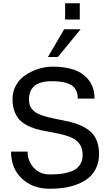

<svg xmlns="http://www.w3.org/2000/svg" viewBox="-20 -1147 682 1182"><path d="M460.9 -540 459 -538.1Q459 -564.9 450.7 -584.7Q442.4 -604.5 428.5 -616.2Q414.6 -627.9 393.1 -635Q371.6 -642.1 348.9 -644.5Q326.2 -647 296.9 -647Q158.2 -647 158.2 -533.2Q158.2 -502.4 172.9 -481Q187.5 -459.5 212.6 -447.5Q237.8 -435.5 270 -427.2Q302.2 -418.9 338.1 -412.1Q374 -405.3 409.9 -397Q445.8 -388.7 478 -374Q510.3 -359.4 535.4 -338.4Q560.5 -317.4 575.2 -282Q589.8 -246.6 589.8 -199.2Q589.8 -150.9 572 -113Q554.2 -75.2 525.1 -51.5Q496.1 -27.8 456.1 -12.5Q416 2.9 374.5 9Q333 15.1 287.1 15.1Q181.6 15.1 114.7 -47.6Q47.9 -110.4 47.9 -213.9H149.9Q149.9 -154.8 188 -114Q226.1 -73.2 284.2 -73.2Q317.9 -73.2 345 -75.7Q372.1 -78.1 399.9 -85.7Q427.7 -93.3 446.3 -106Q464.8 -118.7 476.8 -140.9Q488.8 -163.1 488.8 -192.9Q488.8 -229 474.1 -253.9Q459.5 -278.8 434.3 -292.7Q409.2 -306.6 377 -315.4Q344.7 -324.2 308.8 -330.6Q272.9 -336.9 237.1 -344.2Q201.2 -351.6 168.9 -365Q136.7 -378.4 111.6 -398.9Q86.4 -419.4 71.8 -454.6Q57.1 -489.7 57.1 -538.1Q57.1 -578.6 74 -613Q90.8 -647.5 117.2 -669.7Q143.6 -691.9 177 -707.5Q210.4 -723.1 242.7 -730Q274.9 -736.8 304.2 -736.8Q380.4 -736.8 437 -717Q493.7 -697.3 527.8 -652.1Q562 -606.9 562 -540ZM476.1 -966.8 335.9 -795.9H274.9L375 -966.8ZM471.2 -1026.9H380.9V-1127H471.2Z"/></svg>

Font: Perun
Style: Regular
Weight: 400
Version: Version 1.0000